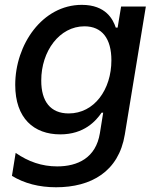

<svg xmlns="http://www.w3.org/2000/svg" viewBox="-20 -573 659 807"><path d="M215.6 214.1C362.9 214.1 479 148.4 504.6 -7.5L593 -545.5H489L474.4 -457H466.6C455.3 -490.8 425.4 -552.6 323.9 -552.6C157.7 -552.6 44 -385.3 44 -216.3C44 -76 122.2 -8.2 233.3 -8.2C333.5 -8.2 383.2 -64.6 407 -99.4H413.7L399.9 -13.5C383.2 90.9 306.1 126.4 220.5 126.4C155.9 126.4 99.1 106.5 45.8 69.6L30.2 166.2C82.4 197.8 143.8 214.1 215.6 214.1ZM268.8 -96.2C192.1 -96.2 153.1 -147 153.4 -234.4C153.1 -358 230.1 -462.4 334.9 -462.4C409.1 -462.4 448.2 -410.5 448.2 -319.6C448.2 -196.7 376.4 -96.2 268.8 -96.2Z"/></svg>

Font: TID UI Medium
Style: Italic
Weight: 500
Italic angle: -9.39999°
Designer: The TID Project Authors
Foundry: Bakken & Bæck
Version: Version 1.001;hotconv 1.0.109;makeotfexe 2.5.65596